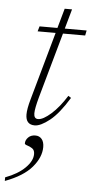

<svg xmlns="http://www.w3.org/2000/svg" viewBox="-69 -546 411 845"><g transform="rotate(5 136.5 -124.0)"><path d="M103 -115Q89 -64 89 -43Q89 -19 107.5 -19Q129.5 -19 164.5 -50Q199.5 -81 231.5 -132.5L244 -124.5Q200.5 -53 160.8 -21.5Q121 10 95 10Q55 10 55 -35Q55 -59.5 67 -102L151.5 -403.5H72L78.5 -426H157.5L182 -513H214.5L190 -426H286.5L282 -403.5H184ZM59 92.5Q59 78 70.8 66Q82.5 54 102.5 54Q120 54 130.5 66.5Q141 79 141 102Q141 147 103.5 191Q66 235 -14.5 265V249Q40.5 228.5 72 197.5Q103.5 166.5 103.5 136Q103.5 118.5 92.5 111.2Q81.5 104 70.2 100.8Q59 97.5 59 92.5Z"/></g></svg>

Font: Newsreader 16pt ExtraLight
Style: Italic
Weight: 275
Italic angle: -17°
Designer: Hugues Gentile
Foundry: Production Type
Version: Version 1.003; ttfautohint (v1.8.3)